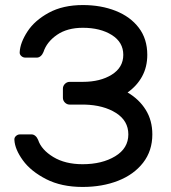

<svg xmlns="http://www.w3.org/2000/svg" viewBox="-20 -730 675 760"><path d="M485 -364Q531 -337 557 -295Q583 -253 583 -198Q583 -133 546.5 -86Q510 -39 447.5 -14.5Q385 10 307 10Q223 10 162.5 -21Q102 -52 70.5 -95.5Q39 -139 37 -176Q36 -185 43 -191.5Q50 -198 59 -198H105Q113 -198 120 -192Q127 -186 131 -176Q144 -137 191 -108.5Q238 -80 307 -80Q384 -80 436 -111.5Q488 -143 488 -198Q488 -252 439 -283Q390 -314 315 -316H256Q245 -316 237 -324Q229 -332 229 -343V-379Q229 -390 237 -398Q245 -406 256 -406H308Q377 -406 422.5 -434.5Q468 -463 468 -513Q468 -563 422.5 -591.5Q377 -620 308 -620Q246 -620 205.5 -592Q165 -564 152 -524Q148 -514 141 -508Q134 -502 126 -502H80Q71 -502 64 -508.5Q57 -515 58 -524Q60 -561 88.5 -605Q117 -649 173 -679.5Q229 -710 308 -710Q380 -710 438 -687Q496 -664 529.5 -620Q563 -576 563 -513Q563 -465 542.5 -427.5Q522 -390 485 -364Z"/></svg>

Font: Rubik
Style: Regular
Weight: 400
Designer: Hubert & Fischer
Foundry: Hubert & Fischer
Version: Version 1.100